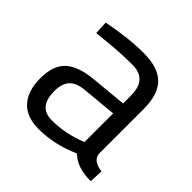

<svg xmlns="http://www.w3.org/2000/svg" viewBox="-139 -639 779 779"><g transform="rotate(45 250.5 -250.0)"><path d="M425 -349V-93Q428 -56 483 -49L480 10Q401 10 361 -30Q271 10 181 10Q112 10 76 -29Q40 -68 40 -141Q40 -214 77 -248.5Q114 -283 193 -291L350 -306V-349Q350 -400 328 -422Q306 -444 268 -444Q188 -444 102 -434L71 -431L68 -488Q178 -510 263 -510Q348 -510 386.5 -471Q425 -432 425 -349ZM117 -145Q117 -53 193 -53Q261 -53 327 -76L350 -84V-249L202 -235Q157 -231 137 -209Q117 -187 117 -145Z"/></g></svg>

Font: Titillium Web
Style: Regular
Weight: 400
Version: Version 1.001;PS 57.000;hotconv 1.0.70;makeotf.lib2.5.55311